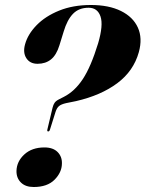

<svg xmlns="http://www.w3.org/2000/svg" viewBox="-20 -740 583 769"><path d="M190.5 -308.5Q193.5 -321 198.8 -328.5Q204 -336 216 -342L235.5 -352Q279 -374 311.5 -423Q344 -472 373 -566.5Q394.5 -639.5 382.5 -674.2Q370.5 -709 335 -709Q296 -709 272.5 -684.8Q249 -660.5 235 -613.5L218 -558.5Q206 -519.5 184.2 -502Q162.5 -484.5 130.5 -484.5Q100 -484.5 85.5 -507Q71 -529.5 80.5 -563Q91.5 -603 126.5 -639Q161.5 -675 217 -697.5Q272.5 -720 344 -720Q416 -720 464.5 -696Q513 -672 532.2 -629.5Q551.5 -587 536 -531Q515 -455.5 449.8 -406.8Q384.5 -358 284.5 -335L245 -327Q225 -322.5 216.2 -315Q207.5 -307.5 202.5 -292L180.5 -222Q178 -213.5 173 -213.5Q167.5 -213.5 170 -222.5ZM115 9Q82 9 63.8 -9Q45.5 -27 46 -55.5Q47 -93.5 77.5 -121.5Q108 -149.5 158 -149.5Q192.5 -149.5 210.8 -131Q229 -112.5 228 -84.5Q227.5 -49.5 198.5 -20.2Q169.5 9 115 9Z"/></svg>

Font: Fraunces 144pt S000
Style: Bold Italic
Weight: 700
Italic angle: -16°
Version: Version 1.000; ttfautohint (v1.8.3)